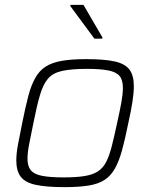

<svg xmlns="http://www.w3.org/2000/svg" viewBox="-20 -761 619 789"><path d="M245 8Q170 8 126.5 -1.5Q83 -11 65 -35Q47 -59 47 -102Q47 -130 54 -167.5Q61 -205 71 -254Q84 -319 96 -365Q108 -411 125 -441Q142 -471 168 -487.5Q194 -504 234 -511Q274 -518 334 -518Q409 -518 451.5 -508.5Q494 -499 512 -475Q530 -451 530 -407Q530 -379 524 -341Q518 -303 507 -254Q494 -189 481.5 -143.5Q469 -98 452 -68Q435 -38 409.5 -21.5Q384 -5 344 1.5Q304 8 245 8ZM242 -32Q293 -32 327 -37.5Q361 -43 382 -56.5Q403 -70 416 -95Q429 -120 439 -159Q449 -198 461 -254Q472 -303 478.5 -339Q485 -375 485 -400Q485 -432 471.5 -448.5Q458 -465 425.5 -471.5Q393 -478 337 -478Q273 -478 235 -469.5Q197 -461 177 -437.5Q157 -414 144 -369.5Q131 -325 117 -254Q107 -205 100 -169.5Q93 -134 93 -109Q93 -78 106.5 -61.5Q120 -45 152.5 -38.5Q185 -32 242 -32ZM368 -602 269 -736 270 -741H323L401 -607L400 -602Z"/></svg>

Font: Saira Thin ExtraLight
Style: Italic
Weight: 250
Italic angle: -12°
Version: Version 1.101